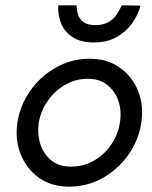

<svg xmlns="http://www.w3.org/2000/svg" viewBox="-20 -690 570 719"><path d="M198 -670H267Q267 -654 272 -636.5Q277 -619 292.5 -607.5Q308 -596 337 -596Q367 -596 386.5 -607.5Q406 -619 417.5 -636.5Q429 -654 436 -670L506 -669Q497 -633 474 -601.5Q451 -570 415.5 -550.5Q380 -531 331 -531Q283 -531 252.5 -550.5Q222 -570 209 -602Q196 -634 198 -670ZM45 -230Q55 -296 93.5 -350.5Q132 -405 190 -437.5Q248 -470 315 -470Q382 -470 429 -436.5Q476 -403 497.5 -348.5Q519 -294 509 -230Q499 -164 460.5 -110Q422 -56 364.5 -23.5Q307 9 239 9Q172 9 125.5 -24.5Q79 -58 57.5 -112.5Q36 -167 45 -230ZM125 -230Q119 -188 131 -150.5Q143 -113 172 -89.5Q201 -66 246 -66Q292 -66 331 -88Q370 -110 396 -148Q422 -186 429 -230Q436 -273 424 -310Q412 -347 383 -371Q354 -395 308 -395Q263 -395 224 -372.5Q185 -350 159 -312.5Q133 -275 125 -230Z"/></svg>

Font: Von Book
Style: Italic
Weight: 400
Version: Version 4.000; ttfautohint (v1.8.4.7-5d5b)